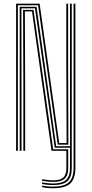

<svg xmlns="http://www.w3.org/2000/svg" viewBox="-20 -820 498 1044"><path d="M67.5 0V-800H195.5L302 -42H342.2L340.5 -479V-800H350.5V-479L351.8 -33.5H293.8L187 -791.5H77.2V0ZM268.8 186.2Q252.5 186.2 237 184.6Q221.5 183 208.8 180.2V171.8Q223.2 174.5 238.6 176.1Q254 177.8 268.8 177.8Q317.8 177.8 339.1 158.1Q360.5 138.5 360.5 93.5V-16.8H277.5L170.2 -774.8H96.5L97 -340.8V0H87.2V-783.2H178.8L285.5 -25.2H360.8L360.5 -479V-800H370.2V93.5Q370.2 143.2 346.8 164.8Q323.2 186.2 268.8 186.2ZM268.8 169.2Q256 169.2 240.6 167.6Q225.2 166 208.8 163.2V154.5Q227.2 157.5 242.5 159.1Q257.8 160.8 268.8 160.8Q307.5 160.8 324.2 145.1Q341 129.5 341 93.5V0H260.2L154 -758H115.2L116.8 -340.8V0H107V-340.8L105.5 -766.5H162.2L269 -8.5H350.8V93.5Q350.8 134 331.8 151.6Q312.8 169.2 268.8 169.2ZM268.8 203.5Q249.8 203.5 234.2 201.9Q218.8 200.2 208.8 197.2V188.8Q220 191.5 235.8 193.1Q251.5 194.8 268.8 194.8Q328.5 194.8 354.2 171.2Q380 147.8 380 93.5V-800H389.8V93.5Q389.8 152.2 361.8 177.9Q333.8 203.5 268.8 203.5Z"/></svg>

Font: Big Shoulders Inline Text Thin ExtraLight
Style: Regular
Weight: 250
Version: Version 2.002